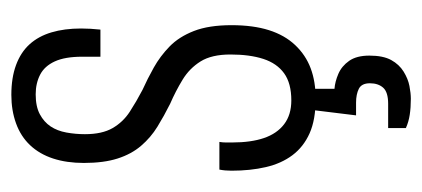

<svg xmlns="http://www.w3.org/2000/svg" viewBox="-228 -350 762 347"><g transform="rotate(-90 153.5 -177.0)"><path d="M148 12Q110 12 85.5 1Q61 -10 46 -30Q31 -50 24.5 -78Q18 -106 18 -140Q18 -146 18.5 -151.5Q19 -157 20 -162H70Q69 -156 69 -150.5Q69 -145 69 -139Q69 -105 77 -81.5Q85 -58 102 -45Q119 -32 145 -32Q176 -32 194 -45Q212 -58 220 -82.5Q228 -107 228 -142Q228 -176 215.5 -196Q203 -216 182.5 -228.5Q162 -241 139 -251Q117 -262 97.5 -274Q78 -286 63 -303.5Q48 -321 40 -346Q32 -371 32 -407Q32 -438 40 -462.5Q48 -487 64 -504Q80 -521 103.5 -529.5Q127 -538 155 -538Q186 -538 209 -529.5Q232 -521 246.5 -505Q261 -489 268 -465.5Q275 -442 275 -412Q275 -404 274.5 -395Q274 -386 273 -377H224V-410Q224 -441 215.5 -459.5Q207 -478 191.5 -486Q176 -494 156 -494Q134 -494 120 -486.5Q106 -479 98 -467Q90 -455 87 -438.5Q84 -422 84 -405Q84 -374 95 -355Q106 -336 124.5 -324Q143 -312 164 -301Q184 -292 204.5 -280.5Q225 -269 242.5 -252Q260 -235 270.5 -208Q281 -181 281 -140Q281 -101 272 -72.5Q263 -44 245 -25Q227 -6 203 3Q179 12 148 12ZM148 184Q132 184 119 182Q106 180 95 175V143H139Q160 143 168 134Q176 125 176 110Q176 95 166 90Q156 85 141 85H118L130 -13H166V46Q179 47 193 53Q207 59 216.5 72.5Q226 86 226 109Q226 134 218 148.5Q210 163 197 171Q184 179 171 181.5Q158 184 148 184Z"/></g></svg>

Font: Archivo ExtraCondensed ExtraLight
Style: Regular
Weight: 250
Width: 2
Designer: Hector Gatti
Foundry: Omnibus-Type
Version: Version 2.001